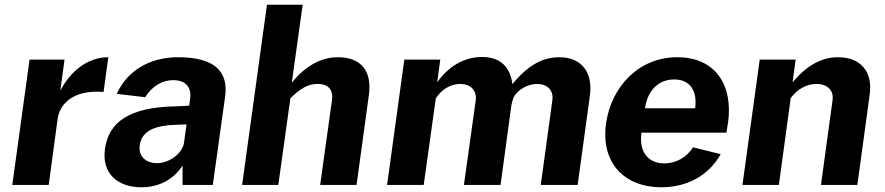

<svg xmlns="http://www.w3.org/2000/svg" viewBox="-20 -782 3742 812"><path d="M186 0 224 -281C233 -341 288 -404 418 -393L438 -540C348 -540 275 -477 235 -398L253 -530H105L32 0Z M578 10C650 10 713 -21 752 -82V0H880L932 -373C946 -473 896 -540 733 -540C610 -540 516 -480 474 -385L594 -371C628 -424 672 -443 712 -443C766 -443 791 -413 784 -363L780 -335L717 -332C531 -328 440 -268 424 -153C409 -48 478 10 578 10ZM644 -92C598 -92 564 -120 571 -168C580 -235 648 -251 717 -254L769 -256L758 -177C751 -133 696 -92 644 -92Z M1157 0 1208 -366C1249 -407 1282 -427 1323 -427C1370 -427 1390 -401 1384 -358L1334 0H1488L1540 -380C1554 -481 1508 -540 1408 -540C1347 -540 1277 -511 1214 -432L1260 -762H1109L1004 0Z M1772 0 1823 -366C1848 -405 1887 -427 1926 -427C1969 -427 1997 -401 1992 -358L1942 0H2097L2143 -339C2145 -349 2148 -357 2152 -370C2167 -401 2211 -427 2251 -427C2294 -427 2322 -401 2316 -358L2267 0H2423L2475 -379C2488 -480 2436 -540 2346 -540C2291 -540 2224 -521 2147 -426C2139 -492 2102 -541 2019 -541C1962 -541 1889 -518 1829 -434L1842 -530H1690L1617 0Z M3052 -221 3059 -263C3081 -422 3006 -540 2844 -540C2683 -540 2565 -417 2543 -259C2520 -94 2620 10 2777 10C2884 10 2976 -38 3028 -130L2911 -159C2885 -118 2841 -91 2789 -91C2720 -91 2681 -142 2693 -221ZM2708 -324C2716 -389 2757 -446 2831 -446C2902 -446 2929 -394 2920 -324Z M3274 0 3324 -367C3352 -406 3393 -427 3433 -427C3478 -427 3507 -401 3501 -358L3452 0H3606L3658 -382C3672 -478 3620 -540 3525 -540C3452 -540 3390 -503 3332 -434L3345 -530H3193L3120 0Z"/></svg>

Font: Cheyenne Sans
Style: Bold Italic
Weight: 700
Italic angle: -8.13011°
Designer: The Public Sans project authors (U.S. Web Design System), Libre Franklin designed by Pablo Impallari and Rodrigo Fuenzal
Foundry: The Cheyenne Sans Project Authors
Version: Version 2.007